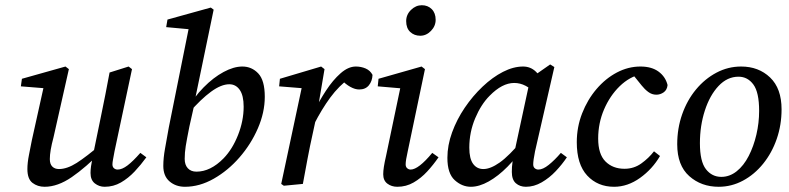

<svg xmlns="http://www.w3.org/2000/svg" viewBox="-20 -705 3025 736"><path d="M151 11Q124 11 104.5 -4Q85 -19 85 -57Q85 -81 91 -111Q97 -141 102 -167L151 -388L160 -366L60 -374L64 -403L231 -450L244 -440L185 -178Q178 -152 174.5 -131.5Q171 -111 171 -95Q171 -76 180.5 -66.5Q190 -57 206 -57Q237 -57 274 -80.5Q311 -104 372 -156L374 -129Q309 -63 255 -26Q201 11 151 11ZM381 11Q360 11 343.5 -2Q327 -15 327 -42Q327 -54 329 -68Q331 -82 336 -108L367 -259Q376 -301 384 -343Q392 -385 400 -427L473 -450L486 -440L419 -125Q416 -108 413.5 -95Q411 -82 411 -75Q411 -65 417 -60Q423 -55 431 -55Q448 -55 469 -71Q490 -87 518 -119L541 -102Q520 -73 496 -47.5Q472 -22 443.5 -5.5Q415 11 381 11Z M689 11Q654 11 630 -9.5Q606 -30 606 -69Q606 -99 612.5 -135Q619 -171 627 -216L706 -609L726 -591L617 -601L622 -630L788 -676L799 -668L727 -321L726 -309L706 -220Q696 -170 692 -145Q688 -120 688 -96Q688 -73 700 -60Q712 -47 733 -47Q787 -47 837 -98Q871 -133 892.5 -187.5Q914 -242 914 -296Q914 -339 899 -360.5Q884 -382 859 -382Q828 -382 789 -353.5Q750 -325 705 -273L694 -281Q723 -332 760.5 -370Q798 -408 837 -429Q876 -450 909 -450Q945 -450 970 -423.5Q995 -397 995 -334Q995 -274 968.5 -213Q942 -152 898 -101.5Q854 -51 799.5 -20Q745 11 689 11Z M1184 -229 1182 -274Q1203 -317 1229.5 -357.5Q1256 -398 1285.5 -424Q1315 -450 1344 -450Q1364 -450 1381.5 -442.5Q1399 -435 1408 -418Q1407 -394 1394 -378Q1381 -362 1357 -362Q1341 -362 1323 -372Q1305 -382 1289 -399L1277 -411L1323 -408Q1279 -376 1246 -331Q1213 -286 1184 -229ZM1058 0 1139 -380 1162 -365 1050 -374 1053 -403 1211 -450 1224 -440 1200 -298 1198 -282 1179 -194Q1168 -145 1159 -97Q1150 -49 1141 0L1068 7Z M1449 -37Q1449 -49 1451.5 -65.5Q1454 -82 1460 -108L1517 -380L1533 -365L1428 -374L1431 -403L1596 -450L1609 -440L1543 -125Q1535 -90 1535 -75Q1535 -65 1541 -60Q1547 -55 1554 -55Q1584 -55 1637 -119L1661 -102Q1641 -73 1617.5 -47.5Q1594 -22 1565.5 -5.5Q1537 11 1503 11Q1481 11 1465 -1Q1449 -13 1449 -37ZM1591 -568Q1568 -568 1552.5 -582.5Q1537 -597 1537 -624Q1537 -649 1555.5 -667Q1574 -685 1597 -685Q1620 -685 1635 -670Q1650 -655 1650 -629Q1650 -605 1632 -586.5Q1614 -568 1591 -568Z M1785 11Q1751 11 1723 -14.5Q1695 -40 1695 -100Q1695 -148 1713 -197.5Q1731 -247 1761.5 -292Q1792 -337 1830 -373Q1868 -409 1908 -429.5Q1948 -450 1985 -450Q2014 -450 2034.5 -430Q2055 -410 2073 -380L2033 -351Q2016 -365 1995 -376Q1974 -387 1951 -387Q1905 -387 1857 -338Q1824 -305 1801.5 -251.5Q1779 -198 1779 -139Q1779 -97 1793.5 -77Q1808 -57 1833 -57Q1860 -57 1895.5 -82Q1931 -107 1984 -170L1992 -148Q1961 -102 1925.5 -66Q1890 -30 1853.5 -9.5Q1817 11 1785 11ZM1996 11Q1973 11 1957.5 -2.5Q1942 -16 1942 -46Q1942 -66 1944.5 -83Q1947 -100 1952 -122L2013 -405L2089 -458L2105 -448L2031 -125Q2024 -90 2024 -75Q2024 -65 2030 -60Q2036 -55 2044 -55Q2061 -55 2083.5 -73Q2106 -91 2130 -119L2153 -102Q2135 -75 2110.5 -49Q2086 -23 2056.5 -6Q2027 11 1996 11Z M2334 11Q2271 11 2231 -32Q2191 -75 2191 -160Q2191 -218 2211.5 -270.5Q2232 -323 2266.5 -363.5Q2301 -404 2344.5 -427Q2388 -450 2435 -450Q2478 -450 2504.5 -430.5Q2531 -411 2539 -379Q2537 -360 2524 -351Q2511 -342 2496 -342Q2479 -342 2465 -352.5Q2451 -363 2440 -377L2398 -429L2439 -421Q2393 -411 2355.5 -374.5Q2318 -338 2295.5 -285.5Q2273 -233 2273 -174Q2273 -114 2301 -86Q2329 -58 2374 -58Q2410 -58 2438.5 -78.5Q2467 -99 2487 -125L2510 -107Q2481 -57 2433.5 -23Q2386 11 2334 11Z M2735 11Q2668 11 2622 -30Q2576 -71 2576 -152Q2576 -213 2595 -267Q2614 -321 2648 -362Q2682 -403 2726.5 -426.5Q2771 -450 2821 -450Q2888 -450 2932 -408Q2976 -366 2976 -286Q2976 -226 2957.5 -172.5Q2939 -119 2905.5 -77.5Q2872 -36 2828 -12.5Q2784 11 2735 11ZM2745 -27Q2777 -27 2804 -48.5Q2831 -70 2850 -107Q2869 -144 2879.5 -189Q2890 -234 2890 -280Q2890 -351 2868 -381Q2846 -411 2811 -411Q2768 -411 2734.5 -375.5Q2701 -340 2682 -281.5Q2663 -223 2663 -156Q2663 -86 2686 -56.5Q2709 -27 2745 -27Z"/></svg>

Font: Lisu Bosa Medium
Style: Italic
Weight: 500
Italic angle: -19°
Designer: David Morse, Annie Olsen, Victor Gaultney, Frank Grießhammer (Latin)
Foundry: SIL International
Version: Version 2.000